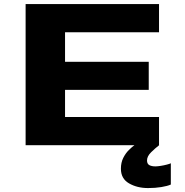

<svg xmlns="http://www.w3.org/2000/svg" viewBox="-20 -720 915 952"><path d="M107 0V-700H768.5V-560H302.5V-413.5H717.5V-274.5H302.5V-140H768.5V0ZM827 89.5V195Q810.5 202.5 780.2 207.5Q750 212.5 714 212.5Q660 212.5 619.8 189.2Q579.5 166 579.5 116.5Q579.5 86 591.2 62.8Q603 39.5 619 23.8Q635 8 646.5 0H769Q749.5 15 729.2 35Q709 55 709 75.5Q709 92.5 720.5 98.8Q732 105 750.5 105Q760.5 105 776.5 102.5Q792.5 100 807 96.2Q821.5 92.5 827 89.5Z"/></svg>

Font: Trispace SemiExpanded ExtraBold
Style: Regular
Weight: 800
Width: 6
Designer: Tyler Finck
Foundry: Etcetera Type Company
Version: Version 1.210; ttfautohint (v1.8.3)